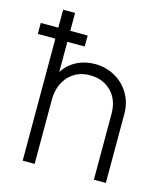

<svg xmlns="http://www.w3.org/2000/svg" viewBox="-118 -843 802 930"><g transform="rotate(15 283.5 -378.5)"><path d="M83 -612H-5V-667H83V-757H143V-667H230V-612H143V-460Q167 -499 208.5 -521Q250 -543 301 -543Q355 -543 400.5 -518Q446 -493 473 -448Q500 -403 500 -347V0H440V-330Q440 -401 398.5 -442.5Q357 -484 292 -484Q225 -484 184 -438.5Q143 -393 143 -320V0H83Z"/></g></svg>

Font: BLUETTI 2.0 Extralight
Style: Roman
Weight: 200
Designer: Stijn de Vries
Foundry: tokotype
Version: Version 2.005;October 31, 2023;FontCreator 14.0.0.2814 64-bi